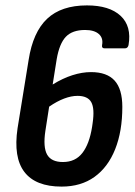

<svg xmlns="http://www.w3.org/2000/svg" viewBox="-20 -683 499 711"><path d="M302 -663Q385 -663 426.5 -624.5Q468 -586 456 -516Q453 -504 443 -504H367Q356 -504 358 -516Q363 -542 346 -557Q329 -572 295 -572Q248 -572 224 -547Q200 -522 190 -464L175 -370Q212 -393 248 -404.5Q284 -416 317 -416Q376 -416 404.5 -384.5Q433 -353 433 -287Q433 -197 406.5 -130.5Q380 -64 330 -28Q280 8 208 8Q112 8 70.5 -46Q29 -100 45 -208L86 -461Q102 -564 154.5 -613.5Q207 -663 302 -663ZM267 -328Q244 -328 217.5 -318Q191 -308 162 -288L148 -198Q139 -138 154.5 -110.5Q170 -83 213 -83Q259 -83 285 -116.5Q311 -150 321 -213L323 -227Q331 -281 318 -304.5Q305 -328 267 -328Z"/></svg>

Font: Sofia Sans Condensed
Style: Bold Italic
Weight: 700
Italic angle: -9°
Version: Version 4.100